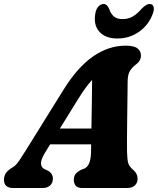

<svg xmlns="http://www.w3.org/2000/svg" viewBox="-43 -945 793 965"><path d="M183.5 -178Q162.5 -143.5 163 -124Q163.5 -104.5 178.5 -96L198.5 -87Q212 -78.5 217.5 -68.5Q223 -58.5 223 -48.5Q223 -25.5 208.8 -12.8Q194.5 0 171 0H24Q-23 0 -23 -41.5Q-23 -59.5 -14.2 -73.8Q-5.5 -88 21.5 -104.5Q37 -113 53.8 -138Q70.5 -163 88.5 -192L275 -492Q345 -605.5 423.5 -660.5Q502 -715.5 588.5 -715.5Q631 -715.5 648.2 -701.5Q665.5 -687.5 665.5 -666.5Q665.5 -639.5 641.5 -622Q622 -607.5 610.2 -588.8Q598.5 -570 598.5 -533Q598 -494.5 597.5 -444.2Q597 -394 596.2 -342.5Q595.5 -291 595.2 -248Q595 -205 595.5 -181Q596.5 -144.5 601.2 -126.2Q606 -108 629 -89Q648.5 -71.5 648.5 -46.5Q648.5 -26 634.8 -13Q621 0 596 0H371Q346.5 0 337.2 -12.2Q328 -24.5 328 -41.5Q328 -60 338 -71.8Q348 -83.5 367.5 -93L380 -97Q398 -105.5 406 -126.8Q414 -148 414.5 -181Q414.5 -189.5 414.8 -199.2Q415 -209 415 -219.5H209ZM349 -446 258 -299H416.5Q417.5 -356.5 418.5 -420.8Q419.5 -485 420 -543.5Q405 -527.5 387.5 -503.8Q370 -480 349 -446ZM573.5 -849Q601 -849 623.5 -861.8Q646 -874.5 668.5 -900.5Q692 -925 708.5 -925Q724 -925 728.5 -912.2Q733 -899.5 726 -879Q705.5 -820.5 656.8 -786Q608 -751.5 547 -751.5Q486.5 -751.5 456 -786Q425.5 -820.5 436.5 -879Q440 -899.5 451.5 -912.2Q463 -925 478.5 -925Q495 -925 505.5 -900.5Q514.5 -874.5 530 -861.8Q545.5 -849 573.5 -849Z"/></svg>

Font: Fraunces 9pt SuperSoft
Style: Bold Italic
Weight: 700
Italic angle: -16°
Version: Version 1.000;[b76b70a41]